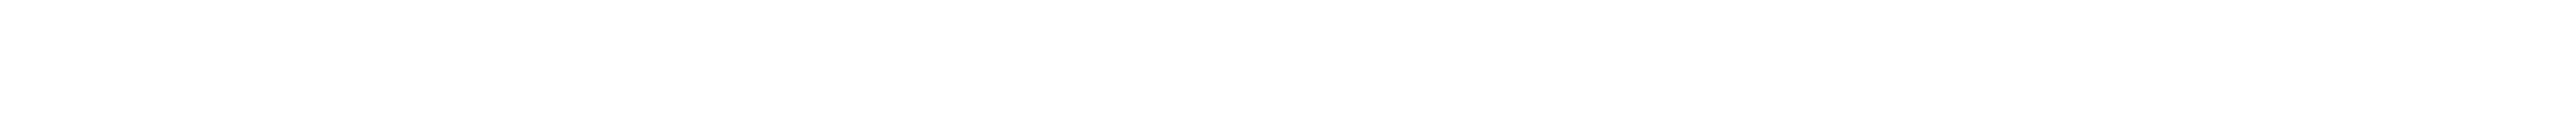

<svg xmlns="http://www.w3.org/2000/svg" viewBox="-20 -20 798 40"><path d="M36 0Z"/></svg>

Font: Passageway
Style: BdSuIt
Weight: 700
Foundry: Ascender Corporation
Version: Version 1.11